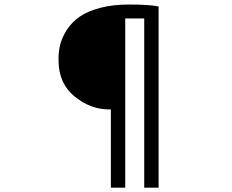

<svg xmlns="http://www.w3.org/2000/svg" viewBox="-20 -784 1040 860"><path d="M476.6 56.6V-293.9H467.8Q385.7 -293.9 314.5 -351.6Q243.2 -409.2 242.2 -511.7Q241.2 -549.8 249.5 -583.5Q257.8 -617.2 279.8 -650.9Q301.8 -684.6 336.4 -709Q371.1 -733.4 427.7 -748.5Q484.4 -763.7 557.6 -763.7Q650.4 -763.7 690.4 -754.9V56.6H626V-701.2H541V56.6Z"/></svg>

Font: GenYoGothic TW TTF Regular
Style: Regular
Weight: 400
Version: Version 1.300